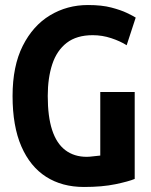

<svg xmlns="http://www.w3.org/2000/svg" viewBox="-20 -729 600 764"><path d="M314 15Q227 15 163.5 -25.5Q100 -66 65 -146.5Q30 -227 30 -347Q30 -466 70.5 -546.5Q111 -627 179 -668Q247 -709 330 -709Q385 -709 423 -699Q461 -689 485 -677.5Q509 -666 520 -659L484 -549Q459 -565 423 -577Q387 -589 349 -589Q285 -589 245.5 -558.5Q206 -528 188 -473.5Q170 -419 170 -347Q170 -265 187.5 -211.5Q205 -158 240 -131.5Q275 -105 325 -105Q336 -105 351 -107Q366 -109 379 -110V-363H516V-17Q492 -7 439.5 4Q387 15 314 15Z"/></svg>

Font: Ubuntu Sans Mono
Style: Bold
Weight: 700
Monospace: yes
Designer: Dalton Maag Ltd
Foundry: Dalton Maag Ltd
Version: Version 1.006